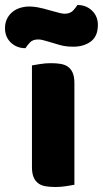

<svg xmlns="http://www.w3.org/2000/svg" viewBox="-72 -741 412 769"><path d="M226 -1Q215 1 193.5 4.5Q172 8 150 8Q128 8 110.5 5Q93 2 81 -7Q69 -16 62.5 -31.5Q56 -47 56 -72V-479Q67 -481 88.5 -484.5Q110 -488 132 -488Q154 -488 171.5 -485Q189 -482 201 -473Q213 -464 219.5 -448.5Q226 -433 226 -408ZM137 -697Q155 -692 167 -689Q179 -686 187 -686Q209 -686 221 -699Q233 -712 238 -721Q273 -721 296.5 -698.5Q320 -676 320 -641Q320 -596 292 -575Q264 -554 222 -554Q208 -554 194 -555.5Q180 -557 163 -562L123 -574Q109 -578 99.5 -580.5Q90 -583 81 -583Q59 -583 47.5 -570.5Q36 -558 30 -548Q-5 -548 -28.5 -570.5Q-52 -593 -52 -628Q-52 -650 -43.5 -666.5Q-35 -683 -21 -694Q-7 -705 10.5 -710Q28 -715 46 -715Q59 -715 77.5 -712Q96 -709 137 -697Z"/></svg>

Font: Baloo Bhaijaan
Style: Regular
Weight: 400
Designer: Devika Bhansali and Ek Type
Foundry: Ek Type
Version: Version 1.443;PS 1.000;hotconv 16.6.51;makeotf.lib2.5.65220;